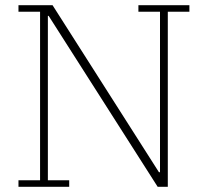

<svg xmlns="http://www.w3.org/2000/svg" viewBox="-20 -718 789 738"><path d="M51 -25H134V-673H51V-698H182L591 -56H595V-673H512V-698H708V-673H625V0H586L167 -657H164V-25H246V0H51Z"/></svg>

Font: IBM Plex Serif ExtraLight
Style: Regular
Weight: 200
Designer: Mike Abbink, Paul van der Laan, Pieter van Rosmalen
Foundry: Bold Monday
Version: Version 2.5